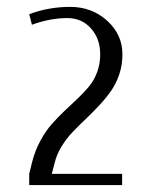

<svg xmlns="http://www.w3.org/2000/svg" viewBox="-20 -532 436 552"><path d="M64 0V-32.2L71.8 -64Q80.1 -97.7 95.5 -126.2Q110.8 -154.8 128.7 -175Q146.5 -195.3 166.3 -213.9Q186 -232.4 203.9 -249.3Q221.7 -266.1 236.3 -283.9Q251 -301.8 259.5 -325.2Q268.1 -348.6 268.1 -376Q268.1 -420.4 241.7 -450.2Q215.3 -480 173.8 -480Q124 -480 71.8 -460.9L64 -491.2Q119.6 -512.2 182.1 -512.2Q244.1 -512.2 288.1 -472.4Q332 -432.6 332 -376Q332 -345.2 322.8 -317.9Q313.5 -290.5 298.3 -269.3Q283.2 -248 264.6 -228.3Q246.1 -208.5 226.3 -189.7Q206.5 -170.9 189 -152.6Q171.4 -134.3 157.2 -111.3Q143.1 -88.4 137.2 -64L128.9 -32.2H331.1V0Z"/></svg>

Font: Gawaa
Style: Regular
Weight: 400
Designer: T. Christopher White
Version: Version 1.0